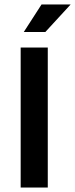

<svg xmlns="http://www.w3.org/2000/svg" viewBox="-20 -844 338 864"><path d="M195 -630V0H73V-630ZM184 -700H87L167 -824H298Z"/></svg>

Font: Mukta Vaani SemiBold
Style: Regular
Weight: 600
Designer: Noopur Datye, Girish Dalvi, Yashodeep Gholap, Pallavi Karambelkar
Foundry: Ek Type
Version: Version 2.538;PS 1.000;hotconv 16.6.51;makeotf.lib2.5.65220;